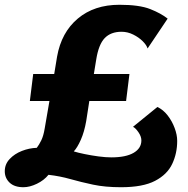

<svg xmlns="http://www.w3.org/2000/svg" viewBox="-39 -774 787 804"><path d="M59 10Q21.5 10 1.2 -9.2Q-19 -28.5 -19 -57Q-19 -86.5 1.5 -108.2Q22 -130 52.8 -142Q83.5 -154 115 -155Q125 -168 134 -186.5Q143 -205 148 -235L168 -351H86L100 -464H188L200 -537Q218 -638.5 286.8 -696.2Q355.5 -754 461 -754Q544.5 -754 590 -736Q635.5 -718 663 -696L579 -571Q575 -585 558.8 -601.2Q542.5 -617.5 519 -629.2Q495.5 -641 470 -641Q425 -641 399.5 -614.5Q374 -588 364 -525L354 -464H503L489 -351H335Q332 -330 328.5 -309Q325 -288 322 -267Q314 -221.5 299.5 -188.8Q285 -156 270 -140Q287.5 -134.5 315.5 -128.8Q343.5 -123 373.5 -119Q403.5 -115 427 -115Q488 -115 520.5 -134Q553 -153 553 -186Q553 -202.5 540.8 -220.2Q528.5 -238 518 -243L620 -326Q644 -315 662.8 -291Q681.5 -267 692.2 -238.2Q703 -209.5 703 -184Q703 -132 682.2 -87.8Q661.5 -43.5 610.5 -16.8Q559.5 10 468 10Q401 10 350.5 -0.8Q300 -11.5 256 -24Q212 -36.5 164 -42Q145.5 -19 115.5 -4.5Q85.5 10 59 10Z"/></svg>

Font: Merriweather Sans ExtraBold
Style: Italic
Weight: 800
Italic angle: -7.5°
Designer: Eben Sorkin
Foundry: Eben Sorkin
Version: Version 2.001; ttfautohint (v1.8.3)